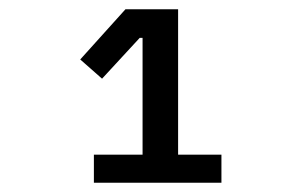

<svg xmlns="http://www.w3.org/2000/svg" viewBox="-20 -718 640 409"><path d="M451.7 -328.8V-388.5H359.4V-698.2H247.2L150.9 -591.3L197.4 -550.4L277.7 -637.4H283.7V-388.5H180V-328.8Z"/></svg>

Font: Margiela Mono Medium
Style: Regular
Weight: 500
Designer: Mike Abbink, Paul van der Laan, Pieter van Rosmalen
Foundry: Bold Monday
Version: Version 2.003 2021